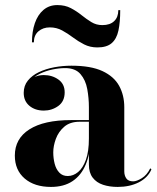

<svg xmlns="http://www.w3.org/2000/svg" viewBox="-20 -727 620 757"><path d="M444 10Q412 10 386.2 1.5Q360.5 -7 345.5 -26.5Q330.5 -46 330.5 -78V-304.5Q330.5 -340.5 324 -376Q317.5 -411.5 297.2 -435Q277 -458.5 237 -458.5Q213.5 -458.5 186.8 -453Q160 -447.5 136.2 -435.8Q112.5 -424 97.5 -405.5Q82.5 -387 82.5 -361H74.5Q74.5 -392.5 98 -411.8Q121.5 -431 153 -431Q185.5 -431 210.2 -413.5Q235 -396 235 -363Q235 -327.5 209.8 -309.2Q184.5 -291 153 -291Q118.5 -291 96 -309.8Q73.5 -328.5 73.5 -361Q73.5 -389 89.8 -409.2Q106 -429.5 133.2 -442.5Q160.5 -455.5 194 -461.8Q227.5 -468 261.5 -468Q338 -468 383.8 -446.8Q429.5 -425.5 449.8 -388.5Q470 -351.5 470 -304.5V-51.5Q470 -35 478 -23.5Q486 -12 505 -12Q519 -12 539.2 -24.5Q559.5 -37 572.5 -63.5L577 -59Q562.5 -26 527 -8Q491.5 10 444 10ZM181 10Q116 10 77.2 -23.2Q38.5 -56.5 38.5 -113.5Q38.5 -180.5 96 -217Q153.5 -253.5 260 -253.5H377V-247H294Q256 -247 233.2 -227.2Q210.5 -207.5 200.2 -179.5Q190 -151.5 190 -126.5Q190 -103 195.5 -81.5Q201 -60 213.8 -46.5Q226.5 -33 247 -33Q269 -33 288 -48.8Q307 -64.5 318.8 -97.2Q330.5 -130 330.5 -181H336Q336 -121.5 318.2 -78.8Q300.5 -36 266.2 -13Q232 10 181 10ZM364 -540Q335 -540 311.5 -552Q288 -564 267.5 -579.5Q247 -595 225 -607Q203 -619 176.5 -619Q149.5 -619 131.5 -603.5Q113.5 -588 113.5 -560H106Q106 -602.5 117.5 -635.8Q129 -669 151.5 -688Q174 -707 206 -707Q236.5 -707 259.2 -695Q282 -683 301.2 -667.5Q320.5 -652 340 -640Q359.5 -628 383.5 -628Q414 -628 430.2 -643.8Q446.5 -659.5 446.5 -687H454Q454 -639.5 447 -606.8Q440 -574 420.5 -557Q401 -540 364 -540Z"/></svg>

Font: Bodoni Moda 28pt
Style: Bold
Weight: 700
Designer: Owen Earl
Foundry: indestructible type
Version: Version 2.005